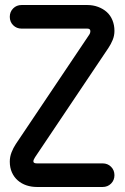

<svg xmlns="http://www.w3.org/2000/svg" viewBox="-20 -745 498 765"><path d="M66 -631Q46 -631 32.5 -644.5Q19 -658 19 -678Q19 -698 32.5 -711.5Q46 -725 66 -725H328Q351 -725 371 -717.5Q391 -710 405.5 -697Q420 -684 428 -664.5Q436 -645 436 -622Q436 -603 429 -586Q422 -569 412 -554L120 -119Q117 -114 115 -110Q113 -106 113 -102Q113 -94 127 -94H389Q409 -94 422.5 -80.5Q436 -67 436 -47Q436 -27 422.5 -13.5Q409 0 389 0H127Q105 0 85.5 -6.5Q66 -13 51 -26Q36 -39 27.5 -58Q19 -77 19 -101Q19 -120 26 -138Q33 -156 43 -171L335 -606Q340 -613 340 -621Q340 -631 328 -631Z"/></svg>

Font: VDS
Style: Regular
Weight: 400
Designer: artmaker
Foundry: artmaker
Version: Version 1.000 2009 initial release